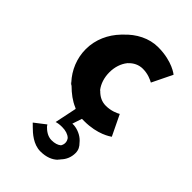

<svg xmlns="http://www.w3.org/2000/svg" viewBox="-246 -628 1022 1022"><g transform="rotate(45 265.0 -117.0)"><path d="M422 -139C410 -132 379 -117 339 -117C309 -117 284 -129 261 -153H260L258 -155C238 -181 226 -216 226 -257C226 -296 238 -332 259 -358L260 -360H261C282 -383 309 -396 339 -396C378 -396 406 -382 421 -374C440 -412 458 -451 477 -489C477 -489 423 -535 315 -535C248 -535 184 -502 135 -449L128 -442C81 -393 50 -328 50 -255C50 -186 77 -123 121 -75V-77V-75C122 -74 123 -72 124 -71L131 -65H132L134 -64C164 -34 196 -10 230 4L237 8L211 133C219 130 233 127 254 127C281 127 302 134 316 147L318 149V150C327 162 330 181 320 198V199L318 201C306 211 288 217 264 217C233 217 210 197 196 183C193 179 191 176 189 173L127 221C128 223 132 226 136 230L144 238C168 262 211 301 264 301C309 301 340 287 361 267V266L370 256V255C392 233 403 205 403 175C403 151 393 135 379 121L372 113C351 91 319 78 292 76H280L298 22H315C416 22 470 -18 478 -23ZM122 -70H121V-79V-78ZM125 -74 124 -75ZM292 76Z"/></g></svg>

Font: Hussar Woodtype
Style: SeBd
Weight: 900
Foundry: Cannot Into Space Fonts
Version: Version 1.07